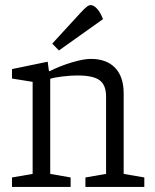

<svg xmlns="http://www.w3.org/2000/svg" viewBox="-20 -733 609 753"><path d="M27 0V-37L108 -51V-412L27 -425V-462L167 -491L172 -454H175Q217 -475 262.5 -488.5Q308 -502 336 -502Q398 -502 431.5 -467Q465 -432 465 -367V-51L546 -37V0H315V-37L396 -51V-355Q396 -399 371 -418Q346 -437 284 -437Q256 -437 224 -433Q192 -429 177 -424V-51L257 -37V0ZM211 -535 185 -562 297 -684Q310 -698 319 -705.5Q328 -713 336 -713Q347 -713 360 -699.5Q373 -686 384 -658Z"/></svg>

Font: Faustina Light Light
Style: Regular
Weight: 300
Version: Version 1.200